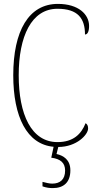

<svg xmlns="http://www.w3.org/2000/svg" viewBox="-20 -744 504 985"><path d="M251 221C307 221 341 191 341 130C341 75 305 54 270 46L279 10C373 10 432 -53 432 -85C432 -98 428 -107 419 -112C397 -56 356 -15 275 -15C140 -15 76 -158 76 -358C76 -557 141 -699 275 -699C379 -699 416 -650 416 -567C429 -567 437 -582 437 -611C437 -670 383 -724 277 -724C127 -724 48 -585 48 -358C48 -145 118 -3 255 9L243 65C290 71 314 91 314 131C314 177 288 198 248 198C233 198 218 194 198 189V212C218 219 234 221 251 221Z"/></svg>

Font: Noto Serif Georgian Condensed Thin
Style: Regular
Weight: 100
Width: 3
Designer: Monotype Design Team, Akaki Razmadze
Foundry: Google LLC
Version: Version 2.003